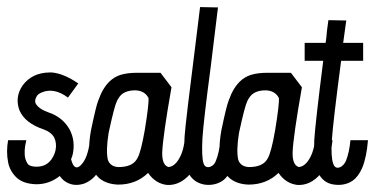

<svg xmlns="http://www.w3.org/2000/svg" viewBox="-22 -525 1064 545"><path d="M118.2 -319.3H125Q159.2 -316.4 200.2 -288.1L170.9 -248Q131.8 -277.3 96.7 -262.7Q86.9 -258.8 83 -252.9Q75.2 -241.2 79.1 -231.4Q87.9 -215.8 115.2 -206.1Q156.2 -192.4 175.8 -157.2Q192.4 -125 184.6 -87.9Q183.6 -82 179.7 -73.2Q188.5 -38.1 207 -55.7Q227.5 -75.2 233.4 -127H283.2Q273.4 -25.4 216.8 -3.9Q184.6 6.8 159.2 -12.7Q154.3 -16.6 148.4 -24.4L147.5 -25.4Q118.2 -2 81.1 -2Q44.9 -2.9 25.4 -20.5Q5.9 -39.1 1 -64.5Q-4.9 -94.7 1 -127H52.7Q44.9 -95.7 49.8 -75.2Q53.7 -62.5 58.6 -57.6Q66.4 -51.8 82 -51.8Q118.2 -51.8 132.8 -88.9Q134.8 -94.7 135.7 -98.6Q139.6 -118.2 131.8 -134.8Q123 -150.4 100.6 -158.2Q48.8 -175.8 33.2 -211.9Q19.5 -249 42 -282.2Q68.4 -318.4 118.2 -319.3Z M362.3 -268.6Q327.1 -268.6 314.5 -246.1Q311.5 -242.2 309.6 -237.3Q302.7 -223.6 287.1 -151.4Q286.1 -148.4 286.1 -146.5Q278.3 -96.7 284.2 -71.3Q291 -51.8 314.5 -50.8Q351.6 -50.8 365.2 -71.3Q367.2 -74.2 368.2 -76.2Q377.9 -92.8 388.7 -154.3Q401.4 -231.4 399.4 -247.1Q388.7 -267.6 362.3 -268.6ZM366.2 -318.4H433.6L464.8 -277.3Q440.4 -138.7 438.5 -92.8Q437.5 -56.6 456.1 -50.8Q468.8 -51.8 479.5 -64.5Q498 -87.9 502 -127H551.8Q544.9 -65.4 518.6 -32.2Q489.3 2 452.1 0Q418.9 -3.9 398.4 -34.2Q364.3 -1 313.5 -1Q282.2 -2 261.7 -17.6Q243.2 -33.2 236.3 -58.6Q225.6 -95.7 236.3 -155.3Q251 -225.6 256.8 -239.3Q260.7 -250 264.6 -258.8Q285.2 -301.8 320.3 -312.5Q339.8 -318.4 366.2 -318.4Z M545.9 -504.9 596.7 -503.9Q588.9 -440.4 576.2 -335.9Q555.7 -180.7 552.7 -133.8Q549.8 -79.1 555.7 -61.5Q560.5 -46.9 575.2 -51.8Q585.9 -55.7 590.8 -68.4Q600.6 -92.8 603.5 -127H653.3Q648.4 -75.2 636.7 -47.9Q626 -23.4 609.4 -11.7Q586.9 2.9 558.6 -1Q524.4 -6.8 509.8 -40Q508.8 -43.9 507.8 -46.9Q498 -83 502 -137.7Q503.9 -171.9 538.1 -441.4Q542 -474.6 545.9 -504.9Z M732.4 -268.6Q697.3 -268.6 684.6 -246.1Q681.6 -242.2 679.7 -237.3Q672.9 -223.6 657.2 -151.4Q656.2 -148.4 656.2 -146.5Q648.4 -96.7 654.3 -71.3Q661.1 -51.8 684.6 -50.8Q721.7 -50.8 735.4 -71.3Q737.3 -74.2 738.3 -76.2Q748 -92.8 758.8 -154.3Q771.5 -231.4 769.5 -247.1Q758.8 -267.6 732.4 -268.6ZM736.3 -318.4H803.7L835 -277.3Q810.5 -138.7 808.6 -92.8Q807.6 -56.6 826.2 -50.8Q838.9 -51.8 849.6 -64.5Q868.2 -87.9 872.1 -127H921.9Q915 -65.4 888.7 -32.2Q859.4 2 822.3 0Q789.1 -3.9 768.6 -34.2Q734.4 -1 683.6 -1Q652.3 -2 631.8 -17.6Q613.3 -33.2 606.4 -58.6Q595.7 -95.7 606.4 -155.3Q621.1 -225.6 627 -239.3Q630.9 -250 634.8 -258.8Q655.3 -301.8 690.4 -312.5Q710 -318.4 736.3 -318.4Z M910.2 -467.8 960.9 -466.8Q953.1 -410.2 952.1 -403.3H1008.8V-352.5H946.3Q922.9 -174.8 919.9 -126Q917 -79.1 923.8 -60.5Q929.7 -43 946.3 -51.8Q955.1 -57.6 960 -68.4Q969.7 -92.8 972.7 -127H1022.5Q1018.6 -78.1 1005.9 -47.9Q995.1 -23.4 978.5 -11.7Q956.1 2.9 926.8 -1Q893.6 -4.9 878.9 -39.1Q877.9 -42 877 -43.9Q867.2 -73.2 870.1 -127.9Q873 -174.8 895.5 -352.5H842.8V-403.3H902.3Q904.3 -415 906.2 -438.5Q909.2 -458 910.2 -467.8Z"/></svg>

Font: Bratas-flat
Style: flat
Weight: 400
Designer: MUHAMMAD YONI
Version: Version 001.000